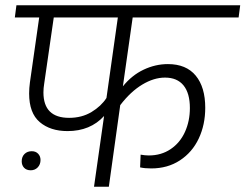

<svg xmlns="http://www.w3.org/2000/svg" viewBox="-20 -705 927 725"><path d="M481 -639 444 -379Q478 -421 522.5 -442Q567 -463 614 -463Q683 -463 719 -419.5Q755 -376 755 -298Q755 -234 730.5 -182Q706 -130 659.5 -99.5Q613 -69 551 -69Q526 -69 509 -73L511 -121Q528 -118 542 -118Q589 -118 624.5 -142Q660 -166 678.5 -207Q697 -248 697 -297Q697 -353 673 -382.5Q649 -412 603 -412Q561 -412 517 -385.5Q473 -359 434 -308L391 0H335L373 -267Q321 -210 235 -210Q170 -210 130 -244Q90 -278 90 -352Q90 -372 93 -394L128 -639H36L42 -685H887L881 -639ZM382 -335 425 -639H183L147 -390Q144 -372 144 -356Q144 -260 241 -260Q289 -260 325.5 -282Q362 -304 382 -335ZM62 -96Q62 -113 72.5 -123.5Q83 -134 100 -134Q115 -134 124 -124.5Q133 -115 133 -101Q133 -84 122.5 -73Q112 -62 96 -62Q80 -62 71 -71.5Q62 -81 62 -96Z"/></svg>

Font: FiraGO Light
Style: Italic
Weight: 300
Italic angle: -8°
Designer: bBox Type GmbH
Foundry: bBox Type GmbH
Version: Version 1.001